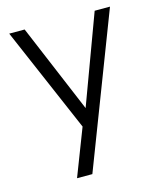

<svg xmlns="http://www.w3.org/2000/svg" viewBox="-106 -565 710 851"><g transform="rotate(-15 249.0 -139.5)"><path d="M141.6 209 224.6 -5.9 17.1 -487.8H87.9L258.8 -81.5L409.2 -487.8H479.5L211.9 209Z"/></g></svg>

Font: HK Grotesk Legacy
Style: Regular
Weight: 400
Designer: Alfredo Marco Pradil
Foundry: Hanken Design Co.
Version: Version 2.022;PS 002.022;hotconv 1.0.88;makeotf.lib2.5.64775